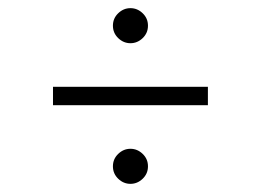

<svg xmlns="http://www.w3.org/2000/svg" viewBox="-20 -593 640 471"><path d="M300 -142Q283 -142 270 -154.5Q257 -167 257 -185Q257 -203 270 -215.5Q283 -228 300 -228Q317 -228 330 -215.5Q343 -203 343 -185Q343 -167 330 -154.5Q317 -142 300 -142ZM300 -487Q283 -487 270 -499.5Q257 -512 257 -530Q257 -548 270 -560.5Q283 -573 300 -573Q317 -573 330 -560.5Q343 -548 343 -530Q343 -512 330 -499.5Q317 -487 300 -487ZM110 -335V-380H490V-335Z"/></svg>

Font: Red Hat Mono VF Light
Style: Regular
Weight: 300
Monospace: yes
Designer: Pentagram, MCKL
Foundry: Pentagram, MCKL
Version: Version 1.023